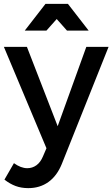

<svg xmlns="http://www.w3.org/2000/svg" viewBox="-25 -773 581 992"><path d="M294 75Q269 136 225 167.5Q181 199 121 199Q85 199 55.5 188Q26 177 -2 155L47 70Q83 96 116 96Q142 96 163 81Q184 66 197 35L215 -7L-5 -531H114L273 -121L421 -531H536ZM210 -753H326L433 -615H321L234 -713H302L215 -615H103Z"/></svg>

Font: Alexandria
Style: Regular
Weight: 400
Designer: Mohamed Gaber
Foundry: Kief Type Foundry
Version: Version 5.100